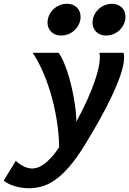

<svg xmlns="http://www.w3.org/2000/svg" viewBox="-115 -774 687 1021"><path d="M542 -493.2Q544.9 -481.9 544.9 -468.8Q544.9 -433.1 528.1 -381.6Q511.2 -330.1 482.4 -268.6Q453.6 -207 415.3 -138.4Q377 -69.8 334 0Q290.5 70.3 251.5 114.7Q212.4 159.2 176 184.1Q139.6 209 105.5 218Q71.3 227.1 38.1 227.1Q21.5 227.1 2.7 224.4Q-16.1 221.7 -34.4 216.6Q-52.7 211.4 -68.6 203.6Q-84.5 195.8 -95.2 186L-30.8 80.6Q-25.4 87.4 -15.6 94.5Q-5.9 101.6 5.9 107.9Q17.6 114.3 30.5 118.2Q43.5 122.1 55.7 122.1Q68.4 122.1 83.7 117.4Q99.1 112.8 117.2 100.1Q135.3 87.4 156 65.4Q176.8 43.5 199.7 8.8Q198.2 -67.9 185.5 -142.3Q172.9 -216.8 153.1 -282.5Q133.3 -348.1 108.6 -402.3Q84 -456.5 58.6 -493.2H196.8Q209 -477.1 220.7 -450.9Q232.4 -424.8 242.9 -393.1Q253.4 -361.3 262.2 -325.7Q271 -290 277.3 -254.9Q283.7 -219.7 287.4 -186.5Q291 -153.3 291 -127Q305.2 -152.8 320.1 -182.4Q335 -211.9 348.9 -242.9Q362.8 -273.9 375 -304.9Q387.2 -335.9 396.2 -365.2Q405.3 -394.5 410.6 -420.7Q416 -446.8 416 -467.8Q416 -474.6 415.5 -481Q415 -487.3 413.6 -493.2ZM137.7 -653.3Q137.7 -673.3 145.8 -691.7Q153.8 -710 168 -723.9Q182.1 -737.8 201.2 -745.8Q220.2 -753.9 241.7 -753.9Q257.8 -753.9 271 -748.8Q284.2 -743.7 293.7 -734.4Q303.2 -725.1 308.3 -712.6Q313.5 -700.2 313.5 -685.5Q313.5 -665 305.4 -647Q297.4 -628.9 283.2 -615Q269 -601.1 250.2 -593Q231.4 -585 209.5 -585Q193.8 -585 180.7 -590.1Q167.5 -595.2 158 -604.2Q148.4 -613.3 143.1 -625.7Q137.7 -638.2 137.7 -653.3ZM377 -653.3Q377 -673.3 385 -691.4Q393.1 -709.5 407 -723.4Q420.9 -737.3 439.9 -745.6Q459 -753.9 480.5 -753.9Q496.6 -753.9 509.8 -748.8Q522.9 -743.7 532.5 -734.4Q542 -725.1 547.1 -712.6Q552.2 -700.2 552.2 -685.5Q552.2 -665.5 544.2 -647.2Q536.1 -628.9 522.2 -615Q508.3 -601.1 489.3 -593Q470.2 -585 448.7 -585Q433.1 -585 419.9 -590.1Q406.7 -595.2 397.2 -604.2Q387.7 -613.3 382.3 -625.7Q377 -638.2 377 -653.3Z"/></svg>

Font: Andika New Basic
Style: Bold Italic
Weight: 700
Italic angle: -14°
Designer: Victor Gaultney, Annie Olsen, Pablo Ugerman
Foundry: SIL International
Version: Version 5.500